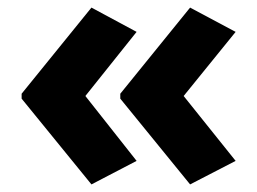

<svg xmlns="http://www.w3.org/2000/svg" viewBox="-20 -530 678 506"><path d="M37 -283V-270L221 -44L340 -106L205 -277L340 -446L221 -510ZM297 -283V-270L481 -44L601 -106L464 -277L601 -446L481 -510Z"/></svg>

Font: Noto Sans Thai Looped ExtraBold
Style: Regular
Weight: 800
Designer: Cadson Demak Team
Foundry: Cadson Demak Co., Ltd.
Version: Version 1.001